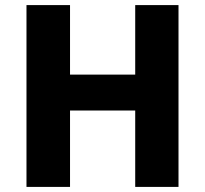

<svg xmlns="http://www.w3.org/2000/svg" viewBox="-20 -734 805 754"><path d="M681 0H511V-300H255V0H84V-714H255V-441H511V-714H681Z"/></svg>

Font: Noto Sans Gujarati ExtraBold
Style: Regular
Weight: 800
Designer: Jelle Bosma - Monotype Design Team, Universal Thirst
Foundry: Monotype Imaging Inc.
Version: Version 2.106; ttfautohint (v1.8.4.7-5d5b)